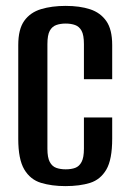

<svg xmlns="http://www.w3.org/2000/svg" viewBox="-20 -620 438 652"><path d="M202 12Q156 12 119.5 1Q83 -10 62.5 -44.5Q42 -79 42 -148V-467Q42 -521 62.5 -549.5Q83 -578 119.5 -589Q156 -600 203 -600Q251 -600 286 -588.5Q321 -577 341 -548.5Q361 -520 361 -467V-351H265V-470Q265 -501 257 -515.5Q249 -530 235 -535Q221 -540 203 -540Q185 -540 171 -535Q157 -530 149 -515.5Q141 -501 141 -470V-115Q141 -85 149 -70Q157 -55 171 -50Q185 -45 203 -45Q222 -45 235.5 -50Q249 -55 257 -70Q265 -85 265 -115V-221H361V-149Q361 -78 341 -44Q321 -10 286 1Q251 12 202 12Z"/></svg>

Font: Alumni Sans SemiBold
Style: Regular
Weight: 600
Designer: Robert E. Leuschke
Foundry: Robert E. Leuschke
Version: Version 1.018